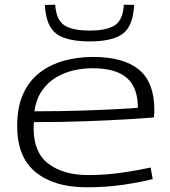

<svg xmlns="http://www.w3.org/2000/svg" viewBox="-20 -786 723 816"><path d="M347 10Q212 10 132.5 -53.5Q53 -117 53 -251Q53 -331 78.5 -387Q104 -443 149 -477.5Q194 -512 252 -528Q310 -544 375 -544Q505 -544 570.5 -490Q636 -436 636 -318Q636 -312 635.5 -303.5Q635 -295 634 -287Q603 -284 529.5 -279.5Q456 -275 352 -271Q248 -267 124 -267Q123 -253 123 -240Q123 -137 186.5 -89.5Q250 -42 355 -42Q429 -42 500.5 -52.5Q572 -63 620 -74L629 -25Q579 -12 505.5 -1Q432 10 347 10ZM126 -313Q234 -313 326.5 -316Q419 -319 482.5 -322.5Q546 -326 566 -328Q566 -414 519 -455Q472 -496 372 -496Q333 -496 293.5 -487Q254 -478 219 -457.5Q184 -437 159 -401.5Q134 -366 126 -313ZM361 -610Q275 -610 229.5 -636Q184 -662 174 -734Q171 -748 171 -765L215 -766Q215 -761 215.5 -755.5Q216 -750 217 -745Q225 -694 259.5 -675Q294 -656 361 -656Q427 -656 462 -675Q497 -694 504 -745Q505 -750 505.5 -755.5Q506 -761 506 -766L550 -765Q550 -757 549 -749Q548 -741 547 -734Q537 -662 492 -636Q447 -610 361 -610Z"/></svg>

Font: Georama Extended Light
Style: Regular
Weight: 300
Width: 7
Designer: Jean-Baptiste Levee
Foundry: Production Type
Version: Version 1.000